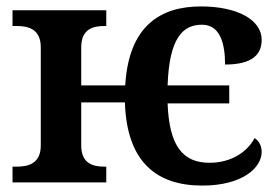

<svg xmlns="http://www.w3.org/2000/svg" viewBox="-20 -568 873 598"><path d="M610 10C736 10 795 -46 795 -95C795 -113 787 -129 773 -138C750 -94 699 -61 633 -61C550 -61 507 -112 502 -246H694V-302H502C507 -449 549 -491 609 -491C665 -491 681 -434 681 -367C768 -367 795 -400 795 -444C795 -507 718 -548 606 -548C480 -548 381 -488 370 -302H233V-421C233 -479 272 -487 305 -487H311V-536H19V-487H32C66 -487 107 -479 107 -421V-115C107 -57 66 -49 32 -49H19V0H311V-49H305C272 -49 233 -57 233 -115V-249H369C375 -59 472 10 610 10Z"/></svg>

Font: Noto Serif SemiBold
Style: Regular
Weight: 600
Designer: Monotype Design Team
Foundry: Monotype Imaging Inc.
Version: Version 2.013